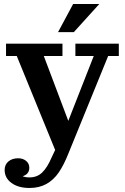

<svg xmlns="http://www.w3.org/2000/svg" viewBox="-20 -724 618 950"><path d="M267.1 -564.9 341.8 -704.1H471.2L345.2 -564.9ZM69.8 59.1Q93.3 59.1 109.1 72Q125 85 125 106Q125 138.2 91.8 147.9Q105 153.8 126 153.8Q163.6 153.8 188.7 129.6Q213.9 105.5 235.8 54.2L252.9 18.1L63 -446.8H9.8V-507.8H289.1V-446.8H196.8L317.9 -126L443.8 -446.8H353V-507.8H567.9V-446.8H515.1L319.8 32.2Q295.9 92.8 270.5 129.6Q245.1 166.5 209.5 186.3Q173.8 206.1 126 206.1Q70.8 206.1 36.9 181.4Q2.9 156.7 2.9 116.2Q3.4 89.8 22 74.5Q40.5 59.1 69.8 59.1Z"/></svg>

Font: Montagu Slab 144pt Medium
Style: Regular
Weight: 500
Designer: Florian Karsten
Foundry: Florian Karsten
Version: Version 1.000